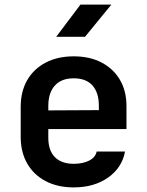

<svg xmlns="http://www.w3.org/2000/svg" viewBox="-20 -805 640 835"><path d="M300.6 10Q230.9 10 178.9 -17.1Q126.9 -44.2 98.4 -93.7Q70 -143.2 70 -210V-340Q70 -407.2 98.4 -456.5Q126.9 -505.8 178.9 -532.9Q230.9 -560 300.6 -560Q370.3 -560 421.7 -533.1Q473.1 -506.2 501.6 -457.8Q530 -409.3 530 -344.1V-243.8H190.1V-205.9Q190.1 -150.1 219 -121.3Q247.9 -92.6 300.6 -92.6Q340.1 -92.6 367.6 -106.5Q395.1 -120.5 400.4 -145.9H523.7Q510.6 -75.1 449.7 -32.5Q388.8 10 300.6 10ZM409.9 -315.3V-345.3Q409.9 -402.1 382.2 -433.2Q354.6 -464.4 300.6 -464.4Q246.6 -464.4 218.4 -432.7Q190.1 -401 190.1 -344.1V-324.9L418.6 -326.1ZM224.4 -645 329.9 -785H464.3L349.8 -645Z"/></svg>

Font: Atlassian Mono
Style: Regular
Weight: 400
Monospace: yes
Designer: Philipp Nurullin, Konstantin Bulenkov
Foundry: Modifications by Atlassian Pty Ltd, manufactured by JetBrains
Version: Version 2.304